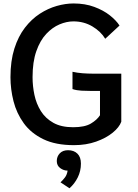

<svg xmlns="http://www.w3.org/2000/svg" viewBox="-20 -804 776 1082"><path d="M397 14Q293 14 223.8 -19.8Q154.5 -53.5 114 -109.5Q73.5 -165.5 56.2 -233.2Q39 -301 39 -369Q39 -461 61 -530.2Q83 -599.5 120.5 -648Q158 -696.5 204.2 -726.5Q250.5 -756.5 299.8 -770.5Q349 -784.5 394.5 -784.5Q459.5 -784.5 511.2 -765.2Q563 -746 599 -717.5Q635 -689 653.5 -660L573 -585.5Q548.5 -626.5 500.8 -655Q453 -683.5 393.5 -683.5Q355.5 -683.5 315.2 -666.5Q275 -649.5 240.5 -612.8Q206 -576 184.8 -515.8Q163.5 -455.5 163.5 -369Q163.5 -319 174 -269.2Q184.5 -219.5 210.2 -178.2Q236 -137 280.5 -112Q325 -87 392 -87Q457.5 -87 492.2 -107.8Q527 -128.5 543.5 -154.5V-291.5H494.5Q467 -291.5 439.2 -293Q411.5 -294.5 388.5 -302V-399.5Q415.5 -393.5 445 -391.2Q474.5 -389 498.5 -389H663.5V-118Q652 -86.5 615 -56.2Q578 -26 521.8 -6Q465.5 14 397 14ZM371.5 257 321 223.5Q334 211.5 345.8 196.2Q357.5 181 361 157.5Q338.5 157.5 319.2 143.2Q300 129 300 103.5Q300 78 316.8 60.2Q333.5 42.5 363.5 42.5Q396.5 42.5 416.2 61.8Q436 81 436 118Q436 160 418.2 195.8Q400.5 231.5 371.5 257Z"/></svg>

Font: Junction SemiBold
Style: Regular
Weight: 600
Designer: Caroline Hadilaksono
Foundry: Caroline Hadilaksono, Tyler Finck, The League of Moveable Type
Version: Version 2.000; ttfautohint (v1.8.3)